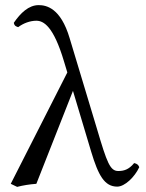

<svg xmlns="http://www.w3.org/2000/svg" viewBox="-20 -718 571 750"><path d="M524 -65C520.7 -74 515.3 -78.6 504 -81C483 -55 463 -50 442 -50C410 -50 398 -82 359 -214L252 -569C217 -687 161 -698 131 -698C92 -698 60 -667 34 -629C36.1 -616.2 43.7 -614.4 51 -612C71 -627 97 -637 122 -637C150 -637 189 -616 230 -478L243 -435L22 0L47 12C70 6 95 2 122 0L265 -363L336 -126C364 -33 388 11 438 11C467 11 506 -26 524 -65Z"/></svg>

Font: Libertinus Serif
Style: Regular
Weight: 400
Designer: Philipp H. Poll
Foundry: Khaled Hosny
Version: Version 6.2